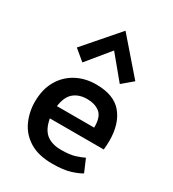

<svg xmlns="http://www.w3.org/2000/svg" viewBox="-193 -901 918 1018"><g transform="rotate(30 266.0 -392.5)"><path d="M288 10Q202 10 148 -23.5Q94 -57 69 -112Q44 -167 44 -229Q44 -304 74.5 -358Q105 -412 159 -441.5Q213 -471 281 -471Q390 -471 440 -410.5Q490 -350 490 -248Q490 -221 487 -192H157Q168 -130 201.5 -103.5Q235 -77 291 -77Q345 -77 376 -87Q407 -97 427 -107L460 -30Q440 -17 398 -3.5Q356 10 288 10ZM157 -267H385Q386 -332 356 -356Q326 -380 278 -380Q228 -380 196.5 -353.5Q165 -327 157 -267ZM158 -535 93 -589 272 -795 451 -589 387 -535 272 -674Z"/></g></svg>

Font: Alata
Style: Regular
Weight: 400
Designer: Spyros Zevelakis, Eben Sorkin
Foundry: Spyros Zevelakis
Version: Version 1.005; ttfautohint (v1.8.4.7-5d5b)